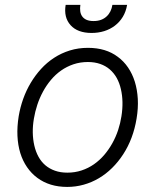

<svg xmlns="http://www.w3.org/2000/svg" viewBox="-20 -747 631 779"><path d="M55.8 -275.2Q61.8 -311.1 74 -345.5Q86.3 -380 104.6 -410.7Q122.9 -441.4 146.7 -467.5Q170.5 -493.6 199.8 -512.6Q229 -531.6 263.5 -542.3Q297.9 -552.9 337 -552.9Q409.8 -552.9 458.1 -516.3Q482.2 -498.6 499.6 -473Q517 -447.4 527 -415.5Q536.9 -383.5 539.1 -345.7Q541.2 -307.9 534.1 -265.6Q520.6 -183.9 480.1 -121.4Q459.9 -90.2 434.8 -65.5Q409.8 -40.8 380.9 -23.8Q351.9 -6.7 319.6 2.3Q287.3 11.4 252.5 11.4Q181.1 11.4 131.7 -25.2Q107.2 -43.3 89.7 -68.9Q72.1 -94.5 62.3 -126.2Q52.6 -158 50.8 -195.5Q49 -233 55.8 -275.2ZM119.3 -156.2Q125 -131.4 136.2 -111Q147.4 -90.6 164.2 -76.3Q181.1 -62.1 203.3 -54.3Q225.5 -46.5 253.2 -46.5Q284.1 -46.5 311.3 -55.6Q338.4 -64.6 361.3 -80.6Q384.2 -96.6 402.9 -118.4Q421.5 -140.3 435.7 -165.7Q449.9 -191.1 459.2 -219.1Q468.4 -247.2 472.7 -275.2Q482.2 -335.2 470.5 -385.3Q464.8 -410.5 453.5 -430.8Q442.1 -451 425.4 -465.4Q408.7 -479.8 386.4 -487.6Q364 -495.4 336.6 -495.4Q305.4 -495.4 278.1 -486.2Q250.7 -476.9 228 -460.9Q205.3 -445 186.8 -422.9Q168.3 -400.9 154.5 -375.4Q140.6 -349.8 131.4 -321.9Q122.2 -294 117.5 -265.6Q107.6 -207.4 119.3 -156.2ZM246.4 -727.3H306.1Q304 -713.4 305.6 -701.3Q307.2 -689.3 313.6 -680.4Q320 -671.5 331.3 -666.5Q342.7 -661.6 359.7 -661.6Q376.8 -661.6 389.9 -666.5Q403.1 -671.5 412.6 -680.4Q422.2 -689.3 428.1 -701.3Q433.9 -713.4 436.1 -727.3H495.7Q491.1 -699.9 478.2 -678.6Q465.2 -657.3 446 -642.8Q426.8 -628.2 402.7 -620.7Q378.6 -613.3 351.6 -613.3Q294.7 -613.3 266.3 -644.9Q237.9 -676.5 246.4 -727.3Z"/></svg>

Font: Inter P Light
Style: Italic
Weight: 300
Italic angle: 9.39999°
Designer: Rasmus Andersson
Foundry: rsms
Version: Version 3.018;git-588b23468